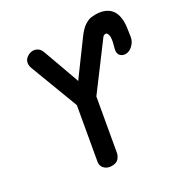

<svg xmlns="http://www.w3.org/2000/svg" viewBox="-213 -1164 1320 1352"><g transform="rotate(-30 447.0 -488.0)"><path d="M312.5 2.5Q279.5 2.5 258.5 -16Q237.5 -34.5 237.5 -61.5Q237.5 -64.5 237.8 -67.5Q238 -70.5 238.5 -73.5L312 -492L165 -879.5Q159 -896 159 -909.5Q159 -941.5 183.5 -960Q208 -978.5 234 -978.5Q254 -978.5 272 -967Q290 -955.5 299.5 -929Q322 -866.5 344.8 -803.8Q367.5 -741 390 -678.5L405.5 -634L434.5 -674.5L589.5 -885.5Q627 -937 658.2 -956Q689.5 -975 711.5 -977Q733.5 -979 743 -979Q814.5 -979 854.2 -942.2Q894 -905.5 894 -826.5Q894 -811 890 -781Q886 -751 880.5 -717Q875 -683.5 848.2 -657.5Q821.5 -631.5 790.5 -631.5Q770 -631.5 754 -644.2Q738 -657 738 -680Q738 -691 743 -709.2Q748 -727.5 753 -748.2Q758 -769 758 -787.5Q758 -803.5 752.2 -814.8Q746.5 -826 736 -826Q731.5 -826 725.2 -823.5Q719 -821 713.5 -813.5L461.5 -476L388.5 -61Q384.5 -37.5 367.5 -17.5Q350.5 2.5 312.5 2.5Z"/></g></svg>

Font: Edu QLD Hand
Style: Regular
Weight: 400
Designer: Tina and Corey Anderson, Eben Sorkin
Foundry: Sorkin Type Co.
Version: Version 2.000